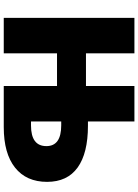

<svg xmlns="http://www.w3.org/2000/svg" viewBox="127 -882 754 1049"><g transform="rotate(90 504.5 -357.0)"><path d="M449.2 -291H271V0H77.1V-713.9H271V-449.2H449.2V-713.9H643.1V-460H667Q816.4 -460 894.8 -403.6Q973.1 -347.2 973.1 -236.8Q973.1 -123.5 895.5 -61.8Q817.9 0 673.8 0H449.2ZM643.1 -148.9H665Q777.8 -148.9 777.8 -232.9Q777.8 -314 664.1 -314H643.1Z"/></g></svg>

Font: OpenSansExtrabold
Style: Regular
Weight: 800
Foundry: Ascender Corporation
Version: Version 1.10